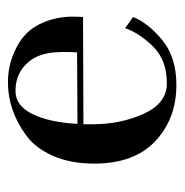

<svg xmlns="http://www.w3.org/2000/svg" viewBox="-11 -426 454 472"><g transform="rotate(-90 216.0 -190.0)"><path d="M147.5 -226.6 323.2 -227.5Q324.2 -244.1 324.2 -258.8Q324.2 -289.1 319.3 -307.6Q311.5 -338.9 287.6 -358.9Q263.7 -378.9 228.5 -378.9Q192.4 -378.9 171.9 -337.9Q151.4 -296.9 147.5 -226.6ZM146.5 -211.9V-190.4Q146.5 -120.1 172.4 -63.5Q198.2 -6.8 247.1 -6.8Q303.7 -6.8 336.9 -40Q370.1 -73.2 382.8 -109.4L410.2 -89.8Q395.5 -52.7 353.5 -18.1Q311.5 16.6 243.2 16.6Q160.2 16.6 105 -35.2Q49.8 -86.9 49.8 -185.5Q49.8 -243.2 68.8 -286.6Q87.9 -330.1 119.6 -353Q151.4 -376 183.6 -386.7Q215.8 -397.5 250 -397.5Q302.7 -397.5 348.1 -369.1Q393.6 -340.8 407.2 -277.3Q411.1 -257.8 411.1 -238.3Q411.1 -227.5 410.2 -212.9Z"/></g></svg>

Font: Bentham
Style: Regular
Weight: 400
Version: Version 002.002